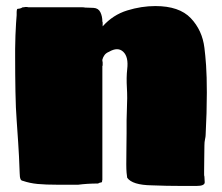

<svg xmlns="http://www.w3.org/2000/svg" viewBox="-20 -600 733 634"><path d="M580 14Q555 14 530.5 13.5Q506 13 481 12Q417 11 400 -13Q399 -18 398 -29.5Q397 -41 397 -57Q397 -95 397.5 -115Q398 -135 398 -160V-179Q398 -188 398 -202.5Q398 -217 399 -239Q401 -277 399 -310.5Q397 -344 400 -371Q405 -412 387 -429Q369 -446 340 -429Q330 -425 325 -418Q320 -411 318 -403V-394Q318 -396 318.5 -397Q319 -398 319 -399V-383H318V-6Q317 -4 317 0Q316 3 311 3Q309 3 308 4Q307 5 306 5Q305 5 303 6Q286 6 269.5 7Q253 8 238 10H171Q131 10 104.5 7.5Q78 5 55 -3Q51 -3 48 -8Q45 -15 45 -28Q43 -87 40 -129.5Q37 -172 35 -203Q32 -241 31 -297.5Q30 -354 30 -411V-439L31 -483L33 -523L35 -550Q35 -553 35 -559Q35 -565 36 -568Q36 -571 39 -571Q47 -571 55 -576Q56 -576 58.5 -576Q61 -576 64 -577Q71 -577 74 -576H236Q244 -576 250.5 -576Q257 -576 261 -575L289 -574Q305 -573 311.5 -559.5Q318 -546 318 -529L319 -526V-513Q353 -551 400 -565.5Q447 -580 493 -580Q572 -580 610 -540Q648 -500 655 -442Q658 -419 660.5 -384Q663 -349 663 -294Q663 -261 662 -226.5Q661 -192 659 -154Q659 -149 657 -140Q655 -131 655 -120Q655 -102 654.5 -81Q654 -60 654 -35Q654 -29 654 -24Q654 -19 655 -17Q655 -12 655.5 -7Q656 -2 656 2Q656 14 629 14Z"/></svg>

Font: Sigmar
Style: Regular
Weight: 400
Designer: Vernon Adams
Foundry: Vernon Adams
Version: Version 1.000; ttfautohint (v1.8.4.7-5d5b);gftools[0.9.24]